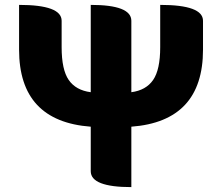

<svg xmlns="http://www.w3.org/2000/svg" viewBox="-20 -765 908 785"><path d="M517 0Q351 0 351 -65V-247Q58 -269 58 -562V-745Q232 -745 232 -680V-572Q232 -480 261 -438Q290 -396 351 -388V-745Q517 -745 517 -680V-388Q577 -396 606 -438Q635 -480 635 -572V-745Q810 -745 810 -680V-562Q810 -269 517 -247V0Z"/></svg>

Font: Swei Half Moon CJK SC
Style: Black
Weight: 900
Version: Version 2.071